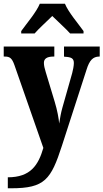

<svg xmlns="http://www.w3.org/2000/svg" viewBox="-22 -786 556 1032"><path d="M92 -619V-606H164C185 -631 231 -672 259 -700C285 -674 337 -627 355 -606H427V-619C400 -657 345 -721 327 -766H192C174 -721 119 -657 92 -619ZM20 167V226H38C219 226 252 179 311 -3L443 -411C459 -463 478 -481 510 -482H514V-536H322V-482L326 -481C361 -479 375 -473 375 -447C375 -433 370 -407 366 -393L313 -206C306 -181 301 -154 296 -122C294 -149 286 -193 272 -239L224 -398C218 -417 214 -434 214 -448C214 -469 228 -482 266 -482H270V-536H-2V-482H3C30 -482 42 -475 56 -435L211 9C184 102 142 167 20 167Z"/></svg>

Font: Noto Serif Sinhala Condensed ExtraBold
Style: Regular
Weight: 800
Width: 3
Designer: Jelle Bosma - Monotype Design Team
Foundry: Monotype Imaging Inc.
Version: Version 2.007